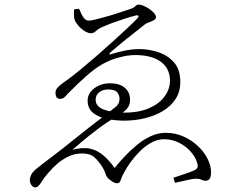

<svg xmlns="http://www.w3.org/2000/svg" viewBox="-20 -768 1040 837"><path d="M133 49Q125 49 117.5 39.5Q110 30 110 14Q110 9 115 -4Q120 -17 143 -36Q155 -45 179.5 -64Q204 -83 233 -105Q262 -127 285 -146Q328 -181 365.5 -210Q403 -239 437 -265Q471 -291 486 -303.5Q501 -316 501 -337Q501 -354 490.5 -366Q480 -378 451 -378Q429 -378 413 -366Q397 -354 397 -333Q397 -304 432 -290.5Q467 -277 521 -277Q587 -277 631.5 -297Q676 -317 698.5 -349Q721 -381 721 -416Q721 -469 681.5 -498.5Q642 -528 569 -528Q537 -528 496.5 -517Q456 -506 421 -485Q393 -469 355.5 -436Q318 -403 273 -357Q269 -351 261 -344Q253 -337 241 -337Q234 -337 228 -342.5Q222 -348 222 -365Q222 -373 226.5 -380Q231 -387 241.5 -396Q252 -405 271 -418Q296 -436 330 -464Q364 -492 401.5 -524.5Q439 -557 473.5 -588.5Q508 -620 536 -646Q564 -672 578 -687Q586 -695 583.5 -699Q581 -703 570 -700Q547 -694 520.5 -685.5Q494 -677 468.5 -667.5Q443 -658 421 -648Q409 -643 398.5 -633Q388 -623 377 -623Q365 -623 350 -632Q335 -641 323 -654.5Q311 -668 306 -680Q303 -688 302.5 -701Q302 -714 303 -727L324 -730Q328 -724 333 -711.5Q338 -699 346.5 -688.5Q355 -678 368 -678Q377 -678 400.5 -684Q424 -690 452 -698Q480 -706 505 -714.5Q530 -723 543 -727Q564 -734 570 -741Q576 -748 585 -748Q594 -748 606.5 -742.5Q619 -737 631.5 -728.5Q644 -720 652 -710.5Q660 -701 660 -693Q660 -685 651 -680Q642 -675 630.5 -671Q619 -667 612 -662Q590 -644 568.5 -627.5Q547 -611 528.5 -596Q510 -581 493.5 -567Q477 -553 463 -541Q456 -535 457 -532Q458 -529 468 -533Q492 -541 525 -547.5Q558 -554 588 -554Q629 -554 670 -540.5Q711 -527 738.5 -496Q766 -465 766 -411Q766 -368 745.5 -336.5Q725 -305 690 -284Q655 -263 611.5 -252.5Q568 -242 521 -242Q486 -242 449 -249Q412 -256 387 -275Q362 -294 362 -330Q362 -351 375.5 -368Q389 -385 411 -395Q433 -405 460 -405Q501 -405 524 -385.5Q547 -366 547 -334Q547 -317 540.5 -304.5Q534 -292 520.5 -281.5Q507 -271 486 -259Q444 -234 405 -204.5Q366 -175 337 -150.5Q308 -126 296 -115Q341 -127 372.5 -120Q404 -113 429.5 -91.5Q455 -70 480 -36Q498 -59 522.5 -85Q547 -111 575.5 -135Q604 -159 636.5 -174Q669 -189 703 -189Q743 -189 778.5 -173.5Q814 -158 841.5 -132.5Q869 -107 884.5 -76.5Q900 -46 900 -17Q900 2 894 11Q888 20 876 20Q869 20 863.5 17.5Q858 15 851.5 13Q845 11 835 11Q822 11 798.5 16.5Q775 22 743 29L736 7Q768 -4 790.5 -11.5Q813 -19 826 -25Q837 -30 840.5 -37Q844 -44 839 -60Q831 -85 810.5 -108Q790 -131 760 -146Q730 -161 695 -161Q667 -161 641 -147Q615 -133 592 -110.5Q569 -88 551 -63.5Q533 -39 522 -18Q511 1 506.5 16Q502 31 491 31Q481 31 469 23Q457 15 450 8Q444 1 442 -5Q440 -11 436.5 -20Q433 -29 423 -45Q410 -65 392 -82Q374 -99 338 -99Q307 -99 282 -87.5Q257 -76 234 -58Q209 -36 190 -14Q171 8 159 28Q155 35 148 42Q141 49 133 49Z"/></svg>

Font: Noto Serif JP ExtraLight ExtraLight
Style: Regular
Weight: 250
Version: Version 2.003-H1;hotconv 1.1.1;makeotfexe 2.6.0